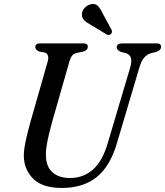

<svg xmlns="http://www.w3.org/2000/svg" viewBox="-20 -914 814 947"><path d="M512 -210 622 -580.5Q631 -611 625.8 -628.5Q620.5 -646 599 -652.5L577.5 -657.5Q555.5 -667 555.5 -680Q556 -700 582 -700H753.5Q774.5 -700 774.5 -683Q774.5 -666 749.5 -657.5L726 -652Q704 -645 690.2 -628.8Q676.5 -612.5 666.5 -578L556 -205.5Q523 -93.5 456.5 -40.2Q390 13 284.5 13Q188 13 142.2 -34Q96.5 -81 97.5 -150.5Q98 -180 108 -224.5Q118 -269 129 -308.5L215.5 -611.5Q220 -627 216.5 -638.8Q213 -650.5 202 -654.5L172.5 -660Q154 -668.5 154 -682Q154.5 -700 178 -700H391.5Q413.5 -700 413 -683.5Q413 -666 390 -659.5L355.5 -652.5Q332 -646 322.5 -611.5L236 -308.5Q221.5 -255.5 214 -218.2Q206.5 -181 206.5 -153.5Q205.5 -95.5 237 -65.8Q268.5 -36 325.5 -36Q390 -36 437.5 -76.8Q485 -117.5 512 -210ZM485.5 -849.5 530 -767.5Q532 -762 532.2 -756.8Q532.5 -751.5 527.5 -747Q518 -738 506 -744L424.5 -793.5Q405.5 -803.5 394.5 -815Q383.5 -826.5 384 -844.5Q384.5 -859.5 396.8 -874Q409 -888.5 428 -893Q449.5 -898 462.2 -885.2Q475 -872.5 485.5 -849.5Z"/></svg>

Font: Fraunces 72pt Soft
Style: Italic
Weight: 400
Italic angle: -16°
Version: Version 1.000;[b76b70a41]